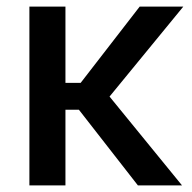

<svg xmlns="http://www.w3.org/2000/svg" viewBox="-20 -560 581 580"><path d="M177.7 -540V0H68.8V-540ZM533.7 -540 278.3 -228.5H143.6L143.1 -309.6H223.6L401.9 -540ZM396.5 0 215.3 -232.4 285.6 -299.3 529.8 0Z"/></svg>

Font: V-Inter
Style: Medium-500
Weight: 500
Designer: Rasmus Andersson
Foundry: rsms
Version: Version 4.000;git-4146feb